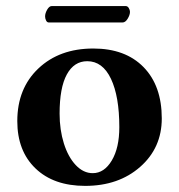

<svg xmlns="http://www.w3.org/2000/svg" viewBox="-20 -604 591 634"><path d="M268.1 -401.9Q224.6 -401.9 200.7 -358.2Q176.8 -314.5 176.8 -229Q176.8 -175.3 190.9 -130.4Q205.1 -85.4 230.2 -58.8Q255.4 -32.2 286.1 -32.2Q324.2 -32.2 349.1 -74Q374 -115.7 374 -184.1Q374 -285.6 346.4 -343.8Q318.8 -401.9 268.1 -401.9ZM37.1 -204.1Q37.1 -312 106.7 -377.9Q176.3 -443.8 288.1 -443.8Q394 -443.8 454.1 -382.3Q514.2 -320.8 514.2 -212.9Q514.2 -115.7 442.9 -53Q371.6 9.8 261.2 9.8Q157.2 9.8 97.2 -47.9Q37.1 -105.5 37.1 -204.1ZM384.8 -529.8H141.1Q135.3 -529.8 132.1 -536.4Q128.9 -543 128.9 -549.8Q128.9 -560.1 135.7 -572Q142.6 -584 150.9 -584H395Q401.4 -584 405.3 -577.4Q409.2 -570.8 409.2 -564.9Q409.2 -554.7 401.6 -542.2Q394 -529.8 384.8 -529.8Z"/></svg>

Font: Common Serif
Style: Bold
Weight: 700
Designer: Philipp H. Poll, Khaled Hosny
Foundry: Stefan Peev, Context Ltd.
Version: Version 1.026